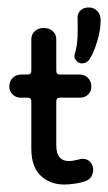

<svg xmlns="http://www.w3.org/2000/svg" viewBox="-20 -485 290 515"><path d="M153 10Q114 10 89 -14Q64 -38 64 -86V-213Q64 -223 54 -223H36Q23 -223 14 -231.5Q5 -240 5 -253Q5 -267 14 -276Q23 -285 36 -285H54Q64 -285 64 -295V-379Q64 -393 73.5 -401.5Q83 -410 97 -410Q112 -410 121.5 -401.5Q131 -393 131 -379V-295Q131 -285 141 -285H195Q207 -285 216 -276Q225 -267 225 -253Q225 -240 216.5 -231.5Q208 -223 194 -223H141Q131 -223 131 -213V-95Q131 -53 165 -53Q175 -53 186 -56Q197 -59 201 -59Q215 -59 222.5 -50Q230 -41 230 -29Q230 -20 225 -11.5Q220 -3 209 1Q198 5 181.5 7.5Q165 10 153 10ZM223 -331Q215 -315 200 -315Q190 -315 183.5 -323.5Q177 -332 181 -342Q187 -362 188 -387Q189 -412 188 -438Q188 -450 196.5 -457.5Q205 -465 218 -465Q232 -465 241 -455.5Q250 -446 250 -431Q250 -405 241 -375Q232 -345 223 -331Z"/></svg>

Font: Dongle
Style: Regular
Weight: 400
Designer: Yanghee Ryu
Foundry: Yanghee Ryu
Version: Version 2.000